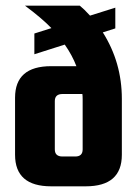

<svg xmlns="http://www.w3.org/2000/svg" viewBox="-20 -656 490 676"><path d="M409 -308V-111Q409 0 282 0H160Q33 0 33 -111V-312Q33 -423 160 -423H249Q234 -462 208 -499L101 -465V-538L161 -557Q126 -593 68 -636H261Q276 -624 297 -601L386 -629V-556L342 -542Q409 -436 409 -308ZM271 -130V-306Q271 -319 270 -325H200Q173 -325 173 -300V-130Q173 -105 200 -105H245Q271 -105 271 -130Z"/></svg>

Font: Teko Semibold
Style: Regular
Weight: 600
Designer: Manushi Parikh, Jonny Pinhorn
Foundry: Indian Type Foundry
Version: Version 1.105;PS 1.0;hotconv 1.0.78;makeotf.lib2.5.61930; tt